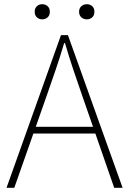

<svg xmlns="http://www.w3.org/2000/svg" viewBox="-20 -893 614 913"><path d="M11 0 270 -726H303L563 0H523L372 -435Q349 -501 329 -560.5Q309 -620 289 -688H285Q265 -620 244.5 -560.5Q224 -501 201 -435L48 0ZM123 -258V-290H447V-258ZM180 -801Q166 -801 155.5 -810.5Q145 -820 145 -837Q145 -854 155.5 -863.5Q166 -873 180 -873Q196 -873 206.5 -863.5Q217 -854 217 -837Q217 -820 206.5 -810.5Q196 -801 180 -801ZM393 -801Q378 -801 367 -810.5Q356 -820 356 -837Q356 -854 367 -863.5Q378 -873 393 -873Q408 -873 418.5 -863.5Q429 -854 429 -837Q429 -820 418.5 -810.5Q408 -801 393 -801Z"/></svg>

Font: Noto Sans KR Thin
Style: Regular
Weight: 100
Designer: Ryoko NISHIZUKA 西塚涼子 (kana, bopomofo & ideographs); Paul D. Hunt (Latin, Greek & Cyrillic); Sandoll Communications 산돌커뮤니
Foundry: Adobe
Version: Version 2.004-H2;hotconv 1.0.118;makeotfexe 2.5.65603